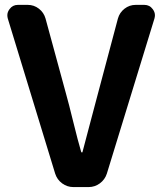

<svg xmlns="http://www.w3.org/2000/svg" viewBox="-20 -760 657 780"><path d="M278.3 0Q252.9 0 232.4 -15.1Q211.9 -30.3 204.1 -54.7L11.7 -684.6Q9.8 -691.4 9.8 -698.2Q9.8 -710.9 18.6 -722.7Q31.2 -740.2 52.7 -740.2H92.8Q118.2 -740.2 138.2 -724.6Q158.2 -709 165 -684.6L248 -379.9Q258.8 -341.8 277.8 -264.2Q296.9 -186.5 309.6 -143.6Q310.5 -140.6 313 -140.6Q315.4 -140.6 315.4 -143.6Q326.2 -182.6 346.2 -260.3Q366.2 -337.9 377.9 -379.9L459 -684.6Q465.8 -709 485.8 -724.6Q505.9 -740.2 531.2 -740.2H566.4Q587.9 -740.2 600.6 -722.7Q609.4 -710.9 609.4 -698.2Q609.4 -691.4 607.4 -684.6L414.1 -54.7Q406.2 -30.3 385.7 -15.1Q365.2 0 339.8 0Z"/></svg>

Font: Gen Jyuu Gothic P Bold
Style: Bold
Weight: 700
Designer: [Source Han Sans]
Ryoko NISHIZUKA  (kana & ideographs); Paul D. Hunt (Latin, Greek & Cyrillic); Wenlong ZHANG  (bopomofo
Version: Version 1.002.20150607